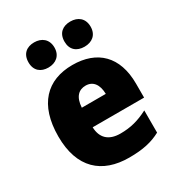

<svg xmlns="http://www.w3.org/2000/svg" viewBox="-184 -884 935 1012"><g transform="rotate(-30 284.0 -378.5)"><path d="M97 -690C97 -639 130 -614 175 -614C220 -614 255 -640 255 -690C255 -741 220 -767 175 -767C130 -767 97 -742 97 -690ZM316 -690C316 -640 348 -614 395 -614C441 -614 475 -640 475 -690C475 -741 441 -767 395 -767C349 -767 316 -742 316 -690ZM290 -563C135 -563 38 -467 38 -273C38 -81 142 10 307 10C391 10 447 -3 499 -31V-166C441 -136 392 -123 330 -123C257 -123 221 -161 219 -225H532V-310C532 -476 440 -563 290 -563ZM296 -434C341 -434 366 -400 367 -343H221C225 -408 255 -434 296 -434Z"/></g></svg>

Font: Noto Sans Khmer SemiCondensed Black
Style: Regular
Weight: 900
Width: 4
Designer: Danh Hong and the Monotype Design Team
Foundry: Monotype Imaging Inc.
Version: Version 2.004